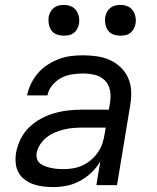

<svg xmlns="http://www.w3.org/2000/svg" viewBox="-20 -753 640 781"><path d="M197 8Q176 8 155.5 5.5Q135 3 116 -3.5Q97 -10 81 -22Q65 -34 55.5 -51Q46 -68 44 -88.5Q42 -109 45 -130Q50 -158 63 -185.5Q76 -213 98 -234.5Q120 -256 147 -270.5Q174 -285 202.5 -293Q231 -301 259.5 -304Q288 -307 316 -307H423L428 -339Q432 -364 427 -387.5Q422 -411 405.5 -427Q389 -443 365.5 -448.5Q342 -454 317 -454Q295 -454 272.5 -450.5Q250 -447 229 -436Q208 -425 192.5 -406Q177 -387 173 -365H90Q95 -389 106 -412Q117 -435 134 -455Q151 -475 173.5 -489.5Q196 -504 220 -513Q244 -522 268.5 -525Q293 -528 317 -528Q346 -528 374 -524Q402 -520 426.5 -509Q451 -498 470.5 -479.5Q490 -461 501 -436.5Q512 -412 513.5 -384Q515 -356 510 -327L456 0H372L388 -97Q374 -72 352.5 -51.5Q331 -31 305 -17Q279 -3 251.5 2.5Q224 8 197 8ZM238 -65Q258 -65 278 -68.5Q298 -72 316.5 -80.5Q335 -89 351 -103Q367 -117 379 -134.5Q391 -152 397 -171Q403 -190 406 -210L410 -234H315Q297 -234 278.5 -232.5Q260 -231 241 -226.5Q222 -222 204 -214.5Q186 -207 170 -194.5Q154 -182 143 -165Q132 -148 129 -130Q127 -117 131 -105.5Q135 -94 144.5 -87Q154 -80 165.5 -76Q177 -72 189 -69.5Q201 -67 213.5 -66Q226 -65 238 -65ZM469 -608Q454 -608 440.5 -613Q427 -618 419 -629.5Q411 -641 408.5 -655.5Q406 -670 408 -685Q410 -695 415.5 -705Q421 -715 429.5 -721.5Q438 -728 448.5 -730.5Q459 -733 470 -733Q485 -733 498.5 -727.5Q512 -722 520 -710.5Q528 -699 531 -684.5Q534 -670 531 -655Q529 -645 523.5 -635Q518 -625 509.5 -618.5Q501 -612 490.5 -610Q480 -608 469 -608ZM239 -608Q224 -608 210.5 -613Q197 -618 189 -629.5Q181 -641 178.5 -655.5Q176 -670 178 -685Q180 -695 185.5 -705Q191 -715 199.5 -721.5Q208 -728 218.5 -730.5Q229 -733 240 -733Q255 -733 268.5 -727.5Q282 -722 290 -710.5Q298 -699 301 -684.5Q304 -670 301 -655Q299 -645 293.5 -635Q288 -625 279.5 -618.5Q271 -612 260.5 -610Q250 -608 239 -608Z"/></svg>

Font: Iosevka Custom Oblique
Style: Regular
Weight: 400
Italic angle: -9°
Designer: Belleve Invis
Foundry: Belleve Invis
Version: Version 27.0.1